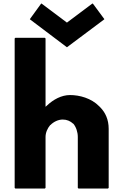

<svg xmlns="http://www.w3.org/2000/svg" viewBox="-20 -1086 715 1113"><path d="M585 -975 520 -1063 516 -1066 368 -955 220 -1066 217 -1063 153 -975 156 -972 368 -812 582 -972ZM240 -867H69L65 -863V3L69 7H240L244 3V-292C244 -317 255 -342 271 -361H272C291 -380 317 -393 344 -393C368 -393 388 -384 404 -369H405C421 -350 431 -321 431 -292V3L435 7H606L610 3V-339C610 -394 590 -434 562 -463L555 -470C509 -517 441 -535 386 -535C336 -535 289 -509 252 -474L244 -467V-863Z"/></svg>

Font: Hussar Woodtype
Style: Bd
Weight: 900
Foundry: Cannot Into Space Fonts
Version: Version 1.07